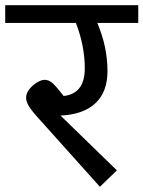

<svg xmlns="http://www.w3.org/2000/svg" viewBox="-40 -709 550 736"><path d="M490 -621H333Q372 -530 372 -436Q372 -357 326 -313.5Q280 -270 192 -266L408 -56L343 7L100 -264Q77 -290 68.5 -306Q60 -322 60 -334Q60 -351 72.5 -367Q85 -383 102 -393Q119 -403 131 -403Q148 -403 162.5 -389.5Q177 -376 204 -341Q285 -350 285 -447Q285 -533 251 -621H-20V-689H490Z"/></svg>

Font: FiraGOUPP
Style: Medium
Weight: 400
Designer: bBox Type
Foundry: bBox Type GmbH
Version: Version 1.001